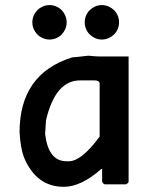

<svg xmlns="http://www.w3.org/2000/svg" viewBox="-20 -718 590 748"><path d="M481 -498V-10.3Q481 -5.4 471.2 0H388.2Q383.3 0 377.9 -10.3V-59.6H374.5Q295.9 9.8 228.5 9.8Q120.6 9.8 72.8 -106.4Q59.6 -142.6 56.2 -202.6Q56.2 -430.7 261.7 -494.6Q269 -494.6 324.7 -501Q353 -498 368.2 -498ZM155.8 -195.8Q168.5 -89.8 238.8 -89.8H248.5Q297.4 -89.8 368.2 -186V-395Q364.7 -404.8 348.1 -404.8H292Q195.3 -404.8 159.2 -249ZM239.7 -630.9Q239.7 -617.2 234.4 -605Q229 -592.8 220.2 -583.7Q211.4 -574.7 199 -569.3Q186.5 -564 172.9 -564Q159.2 -564 147 -569.3Q134.8 -574.7 125.7 -583.7Q116.7 -592.8 111.3 -605Q106 -617.2 106 -630.9Q106 -644.5 111.3 -657Q116.7 -669.4 125.7 -678.5Q134.8 -687.5 147 -692.9Q159.2 -698.2 172.9 -698.2Q186.5 -698.2 199 -692.9Q211.4 -687.5 220.2 -678.5Q229 -669.4 234.4 -657Q239.7 -644.5 239.7 -630.9ZM443.8 -630.9Q443.8 -617.2 438.7 -605Q433.6 -592.8 424.3 -583.7Q415 -574.7 402.8 -569.3Q390.6 -564 377 -564Q362.8 -564 350.8 -569.3Q338.9 -574.7 329.6 -583.7Q320.3 -592.8 315.2 -605Q310.1 -617.2 310.1 -630.9Q310.1 -644.5 315.2 -657Q320.3 -669.4 329.6 -678.5Q338.9 -687.5 350.8 -692.9Q362.8 -698.2 377 -698.2Q390.6 -698.2 402.8 -692.9Q415 -687.5 424.3 -678.5Q433.6 -669.4 438.7 -657Q443.8 -644.5 443.8 -630.9ZM0 -496.1Z"/></svg>

Font: Code New Roman
Style: Bold
Weight: 700
Monospace: yes
Designer: Sam Radian
Foundry: Code New Roman
Version: Version 1.508 October 19, 2014